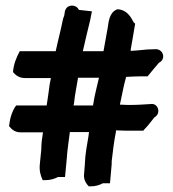

<svg xmlns="http://www.w3.org/2000/svg" viewBox="-20 -635 611 679"><path d="M12 -189C21 -178 32 -167 53 -167H132C129 -148 126 -129 126 -106L121 -56C118 -31 124 -13 131 2H141C157 2 172 -2 185 -9H210L216 -73C218 -105 223 -134 227 -168H295C294 -165 294 -160 293 -154C288 -123 281 -90 280 -53L277 -15V-14C277 3 285 15 294 24H301C317 24 331 20 344 13H369L375 -55V-65C379 -99 383 -135 390 -169V-174C399 -174 411 -173 421 -173H487L491 -178C504 -191 514 -205 526 -220C551 -233 540 -272 512 -267C491 -266 470 -264 449 -264H428C420 -264 413 -265 404 -265C405 -270 406 -275 407 -279C413 -308 418 -334 426 -363C444 -364 460 -365 476 -365H502C515 -381 529 -398 542 -413C569 -426 557 -463 529 -461L500 -460C480 -458 462 -456 442 -455C442 -459 443 -465 444 -470C447 -490 451 -506 454 -528L458 -551L452 -557C449 -560 437 -598 399 -602H394L390 -600C365 -587 364 -554 361 -537C356 -510 351 -483 346 -454H273C281 -491 290 -527 299 -564L305 -595L259 -600C249 -621 218 -620 211 -599L210 -598L207 -579C205 -575 203 -569 202 -564C195 -528 185 -492 177 -454H50C39 -434 28 -409 26 -380C36 -368 49 -359 68 -359H160C158 -351 157 -342 155 -333V-332C152 -309 149 -287 145 -262H37C23 -243 15 -217 12 -189ZM240 -262 242 -271V-272C245 -302 251 -328 256 -360H330C323 -328 314 -298 309 -262Z"/></svg>

Font: SolarCharger
Style: 950
Weight: 900
Designer: Mew Too
Foundry: Cannot Into Space Fonts/KineticPlasma Fonts
Version: Version 1.100